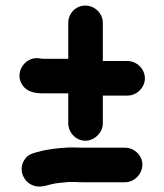

<svg xmlns="http://www.w3.org/2000/svg" viewBox="-20 -631 590 689"><path d="M491 -40C491 -73 462 -101 429 -101H280C260 -101 234 -103 215 -101C184 -99 159 -96 132 -90C104 -82 83 -81 68 -58C47 -27 60 11 86 28C112 45 136 38 165 30C184 25 204 25 225 22H248C259 23 270 23 280 23H429C462 23 491 -7 491 -40ZM225 -549V-420H136C132 -420 124 -421 119 -422C68 -428 28 -367 63 -322C79 -302 103 -296 136 -296H225V-188C225 -155 253 -126 286 -126C319 -126 349 -155 349 -188V-288H438C471 -288 500 -317 500 -350C500 -383 471 -412 438 -412H349V-549C349 -583 320 -611 286 -611C252 -611 225 -583 225 -549Z"/></svg>

Font: Electronic
Style: Thk
Weight: 900
Version: Version 1.011